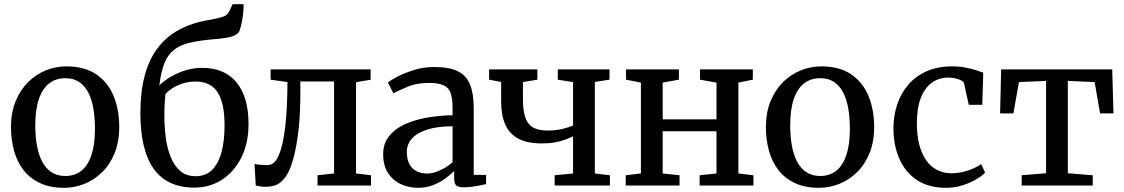

<svg xmlns="http://www.w3.org/2000/svg" viewBox="-20 -886 5370 917"><path d="M32.5 -278.5Q32.5 -349 54.8 -403Q77 -457 114.5 -494Q152 -531 199.2 -550Q246.5 -569 296.5 -569Q384 -569 440 -530.8Q496 -492.5 522.8 -427Q549.5 -361.5 549.5 -279.5Q549.5 -209 527.5 -154.8Q505.5 -100.5 467.8 -63.5Q430 -26.5 383 -7.8Q336 11 285.5 11Q220 11 172.2 -11Q124.5 -33 93.5 -72.2Q62.5 -111.5 47.5 -164.5Q32.5 -217.5 32.5 -278.5ZM292 -45.5Q337 -45.5 368.5 -70.5Q400 -95.5 416.8 -145.8Q433.5 -196 433.5 -271.5Q433.5 -323 426 -367Q418.5 -411 401.8 -443.8Q385 -476.5 358 -494.5Q331 -512.5 292 -512.5Q246.5 -512.5 214.5 -487.5Q182.5 -462.5 165.5 -412.5Q148.5 -362.5 148.5 -286.5Q148.5 -234.5 156.5 -190.5Q164.5 -146.5 181.5 -114Q198.5 -81.5 226 -63.5Q253.5 -45.5 292 -45.5Z M907.5 10Q844 10 795.8 -12Q747.5 -34 715.2 -78.2Q683 -122.5 666.8 -189.2Q650.5 -256 650.5 -346.5Q650.5 -447 670.8 -523.5Q691 -600 731.5 -654.5Q772 -709 833.2 -742.8Q894.5 -776.5 977 -790.5Q1014.5 -797 1039.8 -804.2Q1065 -811.5 1073.5 -829L1091 -866H1143.5Q1143.5 -841.5 1140.8 -818Q1138 -794.5 1133.5 -773.8Q1129 -753 1123 -736.5Q1115.5 -723.5 1098.8 -716Q1082 -708.5 1057 -704.8Q1032 -701 998.5 -698.5Q930.5 -692.5 884.8 -681.5Q839 -670.5 810 -647.2Q781 -624 765 -583.5Q749 -543 741 -478.5Q765 -501.5 797.2 -520.2Q829.5 -539 867.5 -550.5Q905.5 -562 945.5 -562Q1000 -562 1041.2 -544Q1082.5 -526 1110.5 -491.5Q1138.5 -457 1152.8 -407.2Q1167 -357.5 1167 -294Q1167 -203 1133.2 -134.8Q1099.5 -66.5 1041 -28.2Q982.5 10 907.5 10ZM914 -44.5Q962 -44.5 992.5 -74.2Q1023 -104 1037.8 -158.5Q1052.5 -213 1052.5 -286.5Q1052.5 -343.5 1043.5 -383.5Q1034.5 -423.5 1017 -448.5Q999.5 -473.5 973.8 -485Q948 -496.5 914 -496.5Q879 -496.5 849.8 -486.5Q820.5 -476.5 800 -462.5Q779.5 -448.5 770 -436Q768.5 -421.5 767.2 -404Q766 -386.5 765.5 -368.5Q765 -350.5 765 -334.5Q765 -284 771.2 -232.8Q777.5 -181.5 794 -139Q810.5 -96.5 839.5 -70.5Q868.5 -44.5 914 -44.5Z M1248 6Q1232.5 6 1220.5 4Q1208.5 2 1201.5 -0.5L1195.5 -103Q1206 -100.5 1223 -99Q1240 -97.5 1259.5 -97.5Q1290.5 -97.5 1311 -143.8Q1331.5 -190 1342 -278.5Q1352.5 -367 1353 -494L1272.5 -505.5V-554.5H1750V-505L1680.5 -493.5V-57.5L1752 -49V0H1496.5V-49L1575.5 -57.5V-497H1414.5V-448Q1414.5 -340.5 1405.8 -265.5Q1397 -190.5 1384.5 -142.5Q1372 -94.5 1359.5 -68Q1345 -37 1320 -15.5Q1295 6 1248 6Z M1977.5 11Q1932.5 11 1894.5 -6.5Q1856.5 -24 1833.2 -59.8Q1810 -95.5 1810 -149.5Q1810 -200 1837.5 -235Q1865 -270 1912 -291.8Q1959 -313.5 2018.2 -324Q2077.5 -334.5 2141.5 -335.5V-371Q2141.5 -416 2132 -442Q2122.5 -468 2098 -479Q2073.5 -490 2028 -490Q1970 -490 1926.2 -471.5Q1882.5 -453 1858.5 -440.5L1833 -492Q1843 -501.5 1876.2 -519Q1909.5 -536.5 1956.2 -551.2Q2003 -566 2054.5 -566Q2125 -566 2166 -546Q2207 -526 2224.8 -482.5Q2242.5 -439 2242.5 -370V-51L2301.5 -50.5V-6.5Q2290.5 -4 2272.2 -0.5Q2254 3 2234 5.8Q2214 8.5 2197 8.5Q2170.5 8.5 2159.8 0.5Q2149 -7.5 2149 -37V-69Q2136.5 -56.5 2112 -37.5Q2087.5 -18.5 2053.2 -3.8Q2019 11 1977.5 11ZM2021 -57Q2048 -57 2081.8 -72.8Q2115.5 -88.5 2141.5 -111V-283Q2067 -282.5 2018.5 -266.5Q1970 -250.5 1946.5 -223.2Q1923 -196 1923 -161.5Q1923 -124.5 1935.8 -101.5Q1948.5 -78.5 1970.8 -67.8Q1993 -57 2021 -57Z M2629 0V-49L2717 -57.5V-235Q2700.5 -227 2679 -219Q2657.5 -211 2630.2 -206Q2603 -201 2568 -201Q2499 -201 2456.2 -223.5Q2413.5 -246 2393.5 -290.5Q2373.5 -335 2373.5 -400.5V-494.5L2316 -505.5V-554.5H2546.5V-505.5L2477.5 -494V-415Q2477.5 -361 2488 -327.5Q2498.5 -294 2524.2 -278.2Q2550 -262.5 2597.5 -262.5Q2635 -262.5 2667.2 -270.5Q2699.5 -278.5 2717 -287V-494L2644 -505.5V-554.5H2891V-505.5L2821 -494.5V-57.5L2893 -49V0Z M2968.5 0V-49L3041 -57.5V-491.5L2970 -505.5V-554.5H3222.5V-505.5L3145 -491.5V-316H3402V-491.5L3323.5 -505.5V-554.5H3575.5V-505.5L3506.5 -491.5V-57.5L3578.5 -49V0H3321.5V-49L3402 -57.5V-259H3145V-57.5L3225.5 -49V0Z M3638 -278.5Q3638 -349 3660.2 -403Q3682.5 -457 3720 -494Q3757.5 -531 3804.8 -550Q3852 -569 3902 -569Q3989.5 -569 4045.5 -530.8Q4101.5 -492.5 4128.2 -427Q4155 -361.5 4155 -279.5Q4155 -209 4133 -154.8Q4111 -100.5 4073.2 -63.5Q4035.5 -26.5 3988.5 -7.8Q3941.5 11 3891 11Q3825.5 11 3777.8 -11Q3730 -33 3699 -72.2Q3668 -111.5 3653 -164.5Q3638 -217.5 3638 -278.5ZM3897.5 -45.5Q3942.5 -45.5 3974 -70.5Q4005.5 -95.5 4022.2 -145.8Q4039 -196 4039 -271.5Q4039 -323 4031.5 -367Q4024 -411 4007.2 -443.8Q3990.5 -476.5 3963.5 -494.5Q3936.5 -512.5 3897.5 -512.5Q3852 -512.5 3820 -487.5Q3788 -462.5 3771 -412.5Q3754 -362.5 3754 -286.5Q3754 -234.5 3762 -190.5Q3770 -146.5 3787 -114Q3804 -81.5 3831.5 -63.5Q3859 -45.5 3897.5 -45.5Z M4498.5 11Q4415 11 4359.2 -26.2Q4303.5 -63.5 4275.5 -127.5Q4247.5 -191.5 4247 -271.5Q4247 -333 4265 -387Q4283 -441 4318.5 -482Q4354 -523 4406.5 -546Q4459 -569 4527.5 -569Q4561.5 -569 4590 -563.5Q4618.5 -558 4640.5 -551Q4662.5 -544 4676 -539L4671.5 -385.5H4607L4584.5 -487Q4583 -495.5 4571 -501.8Q4559 -508 4542.5 -511.8Q4526 -515.5 4509 -515.5Q4464.5 -515.5 4430.8 -491.2Q4397 -467 4378.2 -419.5Q4359.5 -372 4359 -302Q4358.5 -240 4370.8 -194.2Q4383 -148.5 4405 -118.5Q4427 -88.5 4457 -73.5Q4487 -58.5 4522.5 -58.5Q4553 -58.5 4580 -65Q4607 -71.5 4629 -81.5Q4651 -91.5 4666 -102L4685 -61.5Q4668.5 -44.5 4639.5 -27.8Q4610.5 -11 4574 0Q4537.5 11 4498.5 11Z M4859.5 0V-49L4976 -58.5V-499.5L4846.5 -494L4820 -344.5H4756.5L4761.5 -554.5H5292L5298 -344.5H5234L5208 -494L5080 -499.5V-58.5L5199 -49V0Z"/></svg>

Font: Merriweather 20pt
Style: Regular
Weight: 400
Version: Version 2.100